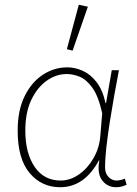

<svg xmlns="http://www.w3.org/2000/svg" viewBox="-20 -772 572 804"><path d="M232 12Q154 12 104 -47.5Q54 -107 54 -225Q54 -310 83 -369Q112 -428 159.5 -459Q207 -490 262 -490Q294 -490 326.5 -475.5Q359 -461 384.5 -428Q410 -395 422 -340H424L448 -478H478Q468 -426 458 -370Q448 -314 439.5 -259.5Q431 -205 425.5 -156.5Q420 -108 420 -70Q420 -46 434.5 -31Q449 -16 468 -16Q477 -16 486.5 -18.5Q496 -21 503 -24L510 2Q503 5 492 8.5Q481 12 466 12Q430 12 408 -16.5Q386 -45 396 -100H394Q333 12 232 12ZM234 -16Q274 -16 310.5 -41.5Q347 -67 371.5 -109.5Q396 -152 400 -202L408 -298Q392 -370 366.5 -405Q341 -440 313 -451Q285 -462 260 -462Q215 -462 175.5 -434Q136 -406 111 -353.5Q86 -301 86 -225Q86 -131 125 -73.5Q164 -16 234 -16ZM284 -560 260 -566 310 -752 348 -744Z"/></svg>

Font: Source Sans Variable
Style: Regular
Weight: 200
Designer: Paul D. Hunt
Foundry: Adobe Systems Incorporated
Version: Version 3.006;hotconv 1.0.111;makeotfexe 2.5.65597